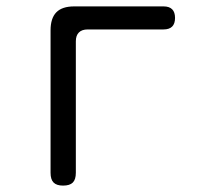

<svg xmlns="http://www.w3.org/2000/svg" viewBox="-20 -570 640 600"><path d="M177 10Q157 10 147.5 0.5Q138 -9 138 -30V-475Q138 -513 156 -531.5Q174 -550 212 -550H491Q509 -550 518 -541Q527 -532 527 -514Q527 -496 518 -487Q509 -478 491 -478H254Q236 -478 226.5 -468.5Q217 -459 217 -441V-30Q217 -9 207.5 0.5Q198 10 177 10Z"/></svg>

Font: Maple Mono NL Light
Style: Regular
Weight: 300
Monospace: yes
Designer: subframe7536
Version: Version 7.000